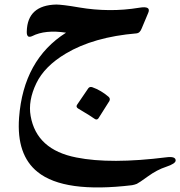

<svg xmlns="http://www.w3.org/2000/svg" viewBox="-20 -295 794 846"><path d="M270 -59Q176 -3 140 72Q103 149 115 216Q141 365 317 399Q467 429 714 398Q754 393 754 412Q754 426 712 440Q672 453 632 482Q592 511 583 515Q573 519 562 521Q263 557 146 463Q52 388 64 224Q83 -32 271 -151Q179 -165 122 -136Q111 -131 105 -134Q97 -139 98 -157Q101 -272 228 -275Q239 -275 264.5 -272Q290 -269 330 -262Q395 -251 461 -250.5Q527 -250 594 -261Q647 -270 633 -238L604 -169Q596 -149 582 -148Q392 -132 270 -59ZM369 94Q375 86 386 89Q406 96 424.5 107Q443 118 459 132Q467 140 462 150L414 226Q407 236 396 228Q386 220 324 183Q313 176 320 166Z"/></svg>

Font: Amiri
Style: Bold
Weight: 700
Designer: Khaled Hosny
Version: Version 0.113